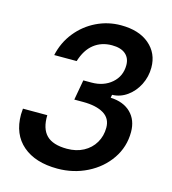

<svg xmlns="http://www.w3.org/2000/svg" viewBox="-115 -869 871 975"><g transform="rotate(15 320.0 -381.5)"><path d="M27 -206Q27 -215 29 -237H157Q155 -166 189 -132Q223 -98 297 -98Q346 -98 383.5 -118Q421 -138 442 -173.5Q463 -209 463 -253Q463 -302 423.5 -325.5Q384 -349 316 -349H269L288 -455H331Q395 -455 437 -491.5Q479 -528 479 -586Q479 -623 454.5 -644Q430 -665 383 -665Q328 -665 288.5 -634Q249 -603 230 -541H112Q127 -610 169.5 -663Q212 -716 272.5 -745.5Q333 -775 401 -775Q496 -775 550.5 -728.5Q605 -682 605 -607Q605 -559 584 -517Q563 -475 527 -449Q491 -423 448 -422L445 -406Q513 -403 551.5 -365Q590 -327 590 -264Q590 -186 547 -123Q504 -60 432 -24Q360 12 276 12Q160 12 93.5 -45Q27 -102 27 -206Z"/></g></svg>

Font: Open Sauce Sans SemiBold Italic
Style: Regular
Weight: 600
Italic angle: -10°
Designer: Alfredo Marco Pradil
Foundry: Creative Sauce Fz LLC
Version: Version 1.477